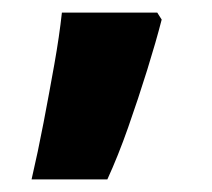

<svg xmlns="http://www.w3.org/2000/svg" viewBox="-20 -150 336 304"><path d="M236 -119Q227 -84 213 -39Q199 6 183 51.5Q167 97 150 134H30Q40 91 49 44Q58 -3 66 -48Q74 -93 78 -130H229Z"/></svg>

Font: Noto Sans Armenian ExtraBold
Style: Regular
Weight: 800
Version: Version 2.007